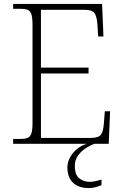

<svg xmlns="http://www.w3.org/2000/svg" viewBox="-20 -734 633 980"><path d="M47 0V-25H84Q108 -25 121.5 -30.5Q135 -36 140.5 -54Q146 -72 146 -108V-605Q146 -642 140.5 -660Q135 -678 122 -683.5Q109 -689 84 -689H47V-714H501L508 -548H481L477 -612Q474 -651 462 -667.5Q450 -684 410 -684H189V-389H432V-359H189V-30H442Q483 -30 495 -46.5Q507 -63 510 -102L515 -166H542L535 0ZM434 226Q381 226 352.5 198.5Q324 171 324 121Q324 93 338.5 67.5Q353 42 375.5 24.5Q398 7 423 0H462Q444 6 420.5 20.5Q397 35 379.5 58Q362 81 362 113Q362 159 385 176.5Q408 194 437 194Q452 194 465 191Q478 188 498 183V211Q482 218 465.5 222Q449 226 434 226Z"/></svg>

Font: Noto Serif Tamil ExtraLight
Style: Italic
Weight: 200
Italic angle: -12°
Designer: Indian Type Foundry, Tom Grace, and the Monotype Design Team
Foundry: Monotype Imaging Inc.
Version: Version 2.003; ttfautohint (v1.8.4.7-5d5b)